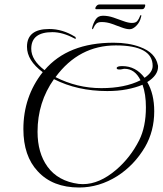

<svg xmlns="http://www.w3.org/2000/svg" viewBox="-20 -786 723 854"><path d="M332 48Q214 48 148 -24Q84 -92 84 -212Q84 -356 170 -465Q100 -517 100 -578Q100 -657 199 -657Q258 -657 313 -623Q317 -622 317 -615Q317 -613 315 -613Q314 -613 309 -616Q258 -643 213 -643Q119 -643 119 -569Q119 -519 178 -474Q282 -596 485 -596Q553 -596 603 -577Q671 -552 682 -497Q683 -495 683 -489Q683 -451 635 -421Q666 -368 666 -291Q666 -203 625 -132Q577 -51 502 -3Q421 48 332 48ZM431 -394Q535 -394 605 -429Q580 -480 534 -480Q532 -480 529 -479.5Q526 -479 522 -478Q518 -477 515 -477Q512 -477 510 -477Q499 -477 499 -483Q499 -492 524 -492Q584 -492 623 -440Q659 -464 659 -493Q659 -584 495 -584Q331 -584 227 -443Q274 -419 325 -406.5Q376 -394 431 -394ZM349 33Q422 33 497 -31Q560 -85 599 -162Q629 -222 629 -309Q629 -367 614 -409Q583 -396 543.5 -388.5Q504 -381 457 -381Q324 -381 220 -434Q147 -331 147 -200Q147 -106 191 -45Q238 20 330 32Q334 32 339 32.5Q344 33 349 33ZM391 -656Q389 -656 390 -663Q395 -683 405.5 -699.5Q416 -716 438 -716Q461 -716 484.5 -708Q508 -700 529.5 -692Q551 -684 567 -684Q584 -684 591 -693Q598 -702 601 -710.5Q604 -719 607 -719Q609 -719 608.5 -715Q608 -711 607 -709Q602 -687 586.5 -671.5Q571 -656 557 -656Q542 -656 521 -664Q500 -672 477.5 -680Q455 -688 432 -688Q415 -688 407.5 -680Q400 -672 397 -664Q394 -656 391 -656ZM407 -745Q404 -745 404 -749Q404 -754 409.5 -760Q415 -766 422 -766H624Q626 -766 626 -763Q626 -757 622.5 -751Q619 -745 611 -745Z"/></svg>

Font: Imperial Script
Style: Regular
Weight: 400
Designer: Robert E. Leuschke
Foundry: Robert E. Leuschke
Version: Version 1.010; ttfautohint (v1.8.3)